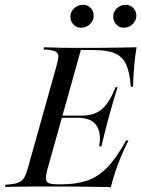

<svg xmlns="http://www.w3.org/2000/svg" viewBox="-43 -764 577 784"><path d="M89.5 -2.4Q66.1 -2.4 44.8 -2Q23.4 -1.6 6 -1.2Q-11.3 -0.8 -22.6 -0.8L-20.2 -9.7L-1.6 -11.3Q21.8 -13.7 35.1 -19.8Q48.4 -25.8 56 -39.1Q63.7 -52.4 71 -78.2L187.1 -492.7Q194.4 -518.5 195.2 -531.9Q196 -545.2 186.7 -551.6Q177.4 -558.1 154.8 -560.5L134.7 -562.1L137.1 -571Q149.2 -571 166.1 -570.2Q183.1 -569.4 204.8 -569Q226.6 -568.5 250.8 -568.5H248.4H345.2Q366.1 -568.5 396 -569Q425.8 -569.4 457.3 -569.8Q488.7 -570.2 514.5 -571Q508.9 -537.1 505.2 -497.6Q501.6 -458.1 500 -409.7H491.1Q487.1 -466.9 472.6 -499.6Q458.1 -532.3 426.6 -546Q395.2 -559.7 337.1 -559.7H287.1L150.8 -73.4Q140.3 -33.9 148 -22.6Q155.6 -11.3 191.1 -11.3H207.3Q266.9 -11.3 311.7 -26.2Q356.5 -41.1 394.4 -79.8Q432.3 -118.5 471.8 -190.3H481.5Q455.6 -138.7 438.3 -91.9Q421 -45.2 409.7 0Q370.2 -0.8 339.5 -1.2Q308.9 -1.6 277.4 -2Q246 -2.4 202.4 -2.4H94.4ZM183.9 -283.1 186.3 -291.9H353.2L351.6 -283.1ZM362.1 -166.1Q368.5 -204 360.9 -230.2Q353.2 -256.5 331.9 -269.8Q310.5 -283.1 273.4 -283.1L290.3 -291.9Q325 -291.9 349.6 -303.2Q374.2 -314.5 393.1 -339.9Q412.1 -365.3 429 -408.1H437.1Q421.8 -359.7 414.9 -333.9Q408.1 -308.1 401.6 -287.1Q393.5 -258.1 387.1 -232.3Q380.6 -206.5 371 -166.1ZM287.9 -650.8Q270.2 -650.8 257.3 -663.7Q244.4 -676.6 244.4 -696Q244.4 -716.1 259.7 -730.2Q275 -744.4 296.8 -744.4Q314.5 -744.4 327 -731.5Q339.5 -718.5 339.5 -700Q339.5 -679.8 324.2 -665.3Q308.9 -650.8 287.9 -650.8ZM462.1 -650.8Q444.4 -650.8 431.9 -663.7Q419.4 -676.6 419.4 -696Q419.4 -716.1 434.3 -730.2Q449.2 -744.4 471 -744.4Q488.7 -744.4 501.2 -731.5Q513.7 -718.5 513.7 -700Q513.7 -679.8 498.4 -665.3Q483.1 -650.8 462.1 -650.8Z"/></svg>

Font: Playfair 144pt SemiCondensed
Style: Italic
Weight: 400
Width: 4
Italic angle: -15.6°
Designer: Claus Eggers Sørensen
Foundry: Claus Eggers Sørensen
Version: Version 2.203